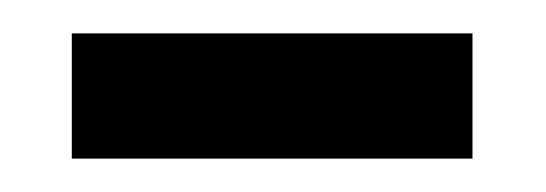

<svg xmlns="http://www.w3.org/2000/svg" viewBox="-20 -330 327 115"><path d="M23 -235V-310H263V-235Z"/></svg>

Font: Noto Serif Thai SemiCondensed
Style: Regular
Weight: 400
Width: 4
Designer: Monotype Design Team
Foundry: Monotype Imaging Inc.
Version: Version 2.002